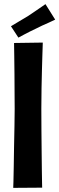

<svg xmlns="http://www.w3.org/2000/svg" viewBox="-20 -909 287 929"><path d="M48 -701 187 -703Q187 -703 186.5 -686.5Q186 -670 185 -640.5Q184 -611 183 -571Q182 -531 181 -483.5Q180 -436 180 -384Q180 -333 180.5 -279Q181 -225 181.5 -175Q182 -125 182.5 -85.5Q183 -46 183.5 -23.5Q184 -1 184 -1L44 0Q44 0 45 -28.5Q46 -57 46.5 -102Q47 -147 48 -198.5Q49 -250 50 -299Q51 -348 51 -382Q51 -417 50.5 -460.5Q50 -504 50 -549.5Q50 -595 49 -635.5Q48 -676 48 -701ZM69 -727 33 -782Q52 -794 73 -806Q94 -818 115 -831Q130 -841 144 -850.5Q158 -860 172.5 -870Q187 -880 200 -889L247 -814Q231 -806 215 -799Q199 -792 183.5 -785Q168 -778 153 -770Q139 -764 125 -756.5Q111 -749 97 -742Q83 -735 69 -727Z"/></svg>

Font: Truculenta ExtraBold
Style: Regular
Weight: 800
Version: Version 1.002